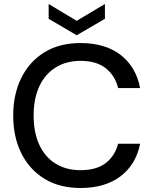

<svg xmlns="http://www.w3.org/2000/svg" viewBox="-20 -927 766 959"><path d="M382 12Q278 12 203 -33.5Q128 -79 87 -160.5Q46 -242 46 -350Q46 -457 87 -539Q128 -621 203 -666.5Q278 -712 382 -712Q505 -712 582 -653Q659 -594 680 -487H570Q555 -549 508.5 -586Q462 -623 382 -623Q311 -623 258 -590Q205 -557 176.5 -496Q148 -435 148 -350Q148 -265 176.5 -203.5Q205 -142 258 -109.5Q311 -77 382 -77Q462 -77 508 -112.5Q554 -148 570 -209H680Q659 -105 582 -46.5Q505 12 382 12ZM363 -751 223 -833V-907L363 -823L504 -907V-833Z"/></svg>

Font: DM Sans 24pt Medium
Style: Regular
Weight: 500
Designer: Colophon Foundry, Jonny Pinhorn
Foundry: Colophon Foundry
Version: Version 4.004;gftools[0.9.30]